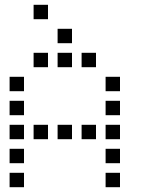

<svg xmlns="http://www.w3.org/2000/svg" viewBox="-20 -800 640 800"><path d="M121 -780Q120 -780 120 -780Q120 -780 120 -779V-721Q120 -720 120 -720Q120 -720 121 -720H179Q180 -720 180 -720Q180 -720 180 -721V-779Q180 -780 180 -780Q180 -780 179 -780ZM221 -680Q220 -680 220 -680Q220 -680 220 -679V-621Q220 -620 220 -620Q220 -620 221 -620H279Q280 -620 280 -620Q280 -620 280 -621V-679Q280 -680 280 -680Q280 -680 279 -680ZM121 -580Q120 -580 120 -580Q120 -580 120 -579V-521Q120 -520 120 -520Q120 -520 121 -520H179Q180 -520 180 -520Q180 -520 180 -521V-579Q180 -580 180 -580Q180 -580 179 -580ZM221 -580Q220 -580 220 -580Q220 -580 220 -579V-521Q220 -520 220 -520Q220 -520 221 -520H279Q280 -520 280 -520Q280 -520 280 -521V-579Q280 -580 280 -580Q280 -580 279 -580ZM321 -580Q320 -580 320 -580Q320 -580 320 -579V-521Q320 -520 320 -520Q320 -520 321 -520H379Q380 -520 380 -520Q380 -520 380 -521V-579Q380 -580 380 -580Q380 -580 379 -580ZM21 -480Q20 -480 20 -480Q20 -480 20 -479V-421Q20 -420 20 -420Q20 -420 21 -420H79Q80 -420 80 -420Q80 -420 80 -421V-479Q80 -480 80 -480Q80 -480 79 -480ZM421 -480Q420 -480 420 -480Q420 -480 420 -479V-421Q420 -420 420 -420Q420 -420 421 -420H479Q480 -420 480 -420Q480 -420 480 -421V-479Q480 -480 480 -480Q480 -480 479 -480ZM21 -380Q20 -380 20 -380Q20 -380 20 -379V-321Q20 -320 20 -320Q20 -320 21 -320H79Q80 -320 80 -320Q80 -320 80 -321V-379Q80 -380 80 -380Q80 -380 79 -380ZM421 -380Q420 -380 420 -380Q420 -380 420 -379V-321Q420 -320 420 -320Q420 -320 421 -320H479Q480 -320 480 -320Q480 -320 480 -321V-379Q480 -380 480 -380Q480 -380 479 -380ZM21 -280Q20 -280 20 -280Q20 -280 20 -279V-221Q20 -220 20 -220Q20 -220 21 -220H79Q80 -220 80 -220Q80 -220 80 -221V-279Q80 -280 80 -280Q80 -280 79 -280ZM121 -280Q120 -280 120 -280Q120 -280 120 -279V-221Q120 -220 120 -220Q120 -220 121 -220H179Q180 -220 180 -220Q180 -220 180 -221V-279Q180 -280 180 -280Q180 -280 179 -280ZM221 -280Q220 -280 220 -280Q220 -280 220 -279V-221Q220 -220 220 -220Q220 -220 221 -220H279Q280 -220 280 -220Q280 -220 280 -221V-279Q280 -280 280 -280Q280 -280 279 -280ZM321 -280Q320 -280 320 -280Q320 -280 320 -279V-221Q320 -220 320 -220Q320 -220 321 -220H379Q380 -220 380 -220Q380 -220 380 -221V-279Q380 -280 380 -280Q380 -280 379 -280ZM421 -280Q420 -280 420 -280Q420 -280 420 -279V-221Q420 -220 420 -220Q420 -220 421 -220H479Q480 -220 480 -220Q480 -220 480 -221V-279Q480 -280 480 -280Q480 -280 479 -280ZM21 -180Q20 -180 20 -180Q20 -180 20 -179V-121Q20 -120 20 -120Q20 -120 21 -120H79Q80 -120 80 -120Q80 -120 80 -121V-179Q80 -180 80 -180Q80 -180 79 -180ZM421 -180Q420 -180 420 -180Q420 -180 420 -179V-121Q420 -120 420 -120Q420 -120 421 -120H479Q480 -120 480 -120Q480 -120 480 -121V-179Q480 -180 480 -180Q480 -180 479 -180ZM21 -80Q20 -80 20 -80Q20 -80 20 -79V-21Q20 -20 20 -20Q20 -20 21 -20H79Q80 -20 80 -20Q80 -20 80 -21V-79Q80 -80 80 -80Q80 -80 79 -80ZM421 -80Q420 -80 420 -80Q420 -80 420 -79V-21Q420 -20 420 -20Q420 -20 421 -20H479Q480 -20 480 -20Q480 -20 480 -21V-79Q480 -80 480 -80Q480 -80 479 -80Z"/></svg>

Font: Doto Black Medium
Style: Regular
Weight: 500
Monospace: yes
Version: Version 1.000